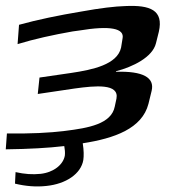

<svg xmlns="http://www.w3.org/2000/svg" viewBox="-78 -487 595 666"><path d="M463 -337 473 -377C490 -452 443 -470 357 -466C321 -465 270 -459 204 -447C126 -434 53 -419 -12 -401L-17 -334C42 -352 106 -366 174 -378L196 -381C304 -399 355 -389 347 -353L342 -322C329 -263 243 -245 169 -234L59 -218L53 -161L181 -180C253 -190 336 -198 326 -145L320 -117C308 -57 229 -43 148 -33C93 -26 26 -23 -54 -24L-58 31C24 30 91 26 142 20H145C147 31 148 42 147 52C142 84 108 111 63 116C35 119 7 117 -24 110L-26 150C11 159 48 162 83 158C151 151 203 116 211 68C213 54 213 35 209 10C319 -7 415 -41 437 -127L448 -172C459 -218 418 -241 324 -238L325 -240C382 -255 451 -288 463 -337Z"/></svg>

Font: Gamestation Warped
Style: Italic
Weight: 400
Designer: Jonas Hecksher
Foundry: Jonas Hecksher, Playtypeª, e-types AS
Version: Version 1.003